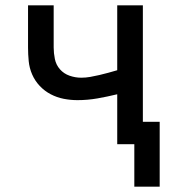

<svg xmlns="http://www.w3.org/2000/svg" viewBox="-20 -540 640 719"><path d="M483 159V0H419V-187Q382 -178 345 -171.5Q308 -165 270 -165Q244 -165 218.5 -170Q193 -175 170 -187Q147 -199 129 -218Q111 -237 100.5 -261Q90 -285 87.5 -311Q85 -337 85 -362V-520H181V-362Q181 -341 185.5 -319Q190 -297 204.5 -280.5Q219 -264 240.5 -256.5Q262 -249 284 -249Q301 -249 318 -252Q335 -255 352 -259Q369 -263 385.5 -267.5Q402 -272 419 -277V-520H515V-84H578V159Z"/></svg>

Font: Iosevka Custom Medium Extended
Style: Regular
Weight: 500
Width: 7
Monospace: yes
Designer: Belleve Invis
Foundry: Belleve Invis
Version: Version 11.2.4; ttfautohint (v1.8.4)